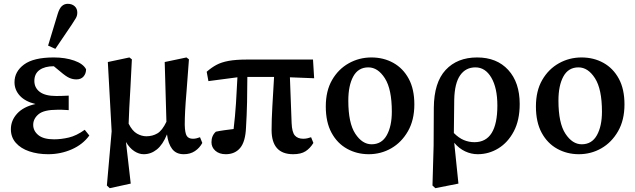

<svg xmlns="http://www.w3.org/2000/svg" viewBox="-20 -794 3326 1006"><path d="M232 14Q178 14 133.5 -1Q89 -16 63 -45.5Q37 -75 37 -117Q37 -163 70 -199Q103 -235 166 -249Q112 -262 84 -292.5Q56 -323 56 -363Q56 -419 106 -456Q156 -493 262 -493Q322 -493 369 -476.5Q416 -460 431 -431Q431 -409 418 -393.5Q405 -378 380 -378Q361 -378 343 -386Q325 -394 296 -419L262 -447Q215 -447 187.5 -427.5Q160 -408 160 -370Q160 -334 188.5 -312.5Q217 -291 275 -291Q290 -291 304 -291.5Q318 -292 340 -293V-217Q315 -219 303.5 -219Q292 -219 281 -219Q210 -219 182 -195.5Q154 -172 154 -140Q154 -108 181 -86Q208 -64 263 -64Q301 -64 341 -73.5Q381 -83 424 -114L448 -84Q414 -37 356 -11.5Q298 14 232 14ZM232 -555 282 -720Q291 -750 304 -762Q317 -774 335 -774Q357 -774 371 -761.5Q385 -749 385 -728Q385 -712 377.5 -699Q370 -686 356 -665L270 -538Z M540 178 565 -106 545 -469 658 -493 671 -483Q667 -398 663.5 -337Q660 -276 657.5 -230.5Q655 -185 654 -146Q673 -108 697.5 -94Q722 -80 747 -80Q779 -80 804.5 -95Q830 -110 852 -156L843 -469L957 -493L970 -483Q963 -381 957.5 -317Q952 -253 950 -212.5Q948 -172 948 -140Q949 -97 958.5 -82Q968 -67 991 -67Q1001 -67 1010.5 -69.5Q1020 -72 1028 -75L1040 -45Q1026 -19 1001.5 -2.5Q977 14 943 14Q903 14 882 -13.5Q861 -41 855 -90Q833 -36 802 -11Q771 14 733 14Q708 14 683.5 -2Q659 -18 640 -50L665 168L555 192Z M1072 -369 1063 -418Q1088 -440 1114 -454Q1140 -468 1178 -475Q1216 -482 1275 -482H1620L1626 -384L1499 -389L1508 -149Q1510 -101 1525 -84Q1540 -67 1569 -67Q1580 -67 1591 -69.5Q1602 -72 1610 -75L1622 -45Q1605 -17 1581 -1.5Q1557 14 1516 14Q1403 14 1403 -113Q1403 -166 1407 -236.5Q1411 -307 1416 -391H1276Q1276 -326 1274.5 -258Q1273 -190 1269 -126Q1266 -52 1238.5 -19Q1211 14 1163 14Q1129 14 1108.5 -4Q1088 -22 1088 -49Q1088 -83 1111 -104Q1129 -108 1154 -111.5Q1179 -115 1204 -118Q1212 -184 1216.5 -253.5Q1221 -323 1224 -389Z M1912 14Q1850 14 1798.5 -14.5Q1747 -43 1717 -98.5Q1687 -154 1687 -236Q1687 -318 1720 -375Q1753 -432 1807.5 -462.5Q1862 -493 1926 -493Q1990 -493 2041 -464.5Q2092 -436 2121.5 -381.5Q2151 -327 2151 -247Q2151 -165 2117.5 -106.5Q2084 -48 2030 -17Q1976 14 1912 14ZM1927 -38Q1980 -38 2006.5 -85.5Q2033 -133 2033 -209Q2033 -327 1996.5 -384Q1960 -441 1910 -441Q1857 -441 1831 -393.5Q1805 -346 1805 -267Q1805 -149 1841.5 -93.5Q1878 -38 1927 -38Z M2360 -272 2358 -97Q2384 -71 2410.5 -60Q2437 -49 2466 -49Q2586 -49 2586 -241Q2586 -333 2554.5 -387Q2523 -441 2471 -441Q2420 -441 2391 -399.5Q2362 -358 2360 -272ZM2246 178 2252 -31 2253 -229Q2254 -362 2315 -427.5Q2376 -493 2480 -493Q2583 -493 2643 -427.5Q2703 -362 2703 -249Q2703 -164 2672 -105.5Q2641 -47 2591 -16.5Q2541 14 2483 14Q2449 14 2417 -1Q2385 -16 2360 -46L2382 168L2261 192Z M3013 14Q2951 14 2899.5 -14.5Q2848 -43 2818 -98.5Q2788 -154 2788 -236Q2788 -318 2821 -375Q2854 -432 2908.5 -462.5Q2963 -493 3027 -493Q3091 -493 3142 -464.5Q3193 -436 3222.5 -381.5Q3252 -327 3252 -247Q3252 -165 3218.5 -106.5Q3185 -48 3131 -17Q3077 14 3013 14ZM3028 -38Q3081 -38 3107.5 -85.5Q3134 -133 3134 -209Q3134 -327 3097.5 -384Q3061 -441 3011 -441Q2958 -441 2932 -393.5Q2906 -346 2906 -267Q2906 -149 2942.5 -93.5Q2979 -38 3028 -38Z"/></svg>

Font: Source Serif Pro Semibold
Style: Regular
Weight: 600
Designer: Frank Grießhammer
Foundry: Adobe Systems Incorporated
Version: Version 3.000;hotconv 1.0.109;makeotfexe 2.5.65596